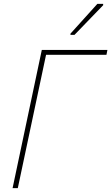

<svg xmlns="http://www.w3.org/2000/svg" viewBox="-20 -972 575 992"><path d="M45 0 196 -714H535L530 -689H218L72 0ZM344 -798 483 -952H513V-945L365 -792H344Z"/></svg>

Font: Noto Sans Thin
Style: Italic
Weight: 100
Italic angle: -12°
Designer: Monotype Design Team
Foundry: Monotype Imaging Inc.
Version: Version 2.013; ttfautohint (v1.8.4.7-5d5b)